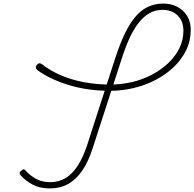

<svg xmlns="http://www.w3.org/2000/svg" viewBox="-20 -1035 1087 1074"><path d="M259 19Q204 19 163.5 -2Q123 -23 97 -53Q90 -61 90 -67.5Q90 -74 99 -80Q108 -89 113.5 -88Q119 -87 124 -80Q149 -52 182.5 -34Q216 -16 261 -16Q309 -16 347 -39Q385 -62 415 -108.5Q445 -155 467 -222L625 -711Q649 -784 675 -840Q701 -896 732.5 -935.5Q764 -975 804 -995Q844 -1015 893 -1015Q937 -1015 971.5 -997Q1006 -979 1026.5 -946Q1047 -913 1047 -868Q1047 -807 1021.5 -754.5Q996 -702 952 -660Q908 -618 850.5 -588Q793 -558 727.5 -542.5Q662 -527 597 -527Q532 -527 472.5 -535.5Q413 -544 360.5 -560.5Q308 -577 264.5 -598Q221 -619 189 -643Q181 -649 180.5 -656.5Q180 -664 186 -672Q194 -681 200.5 -681Q207 -681 215 -676Q246 -651 287.5 -629.5Q329 -608 377.5 -593Q426 -578 482 -570Q538 -562 598 -562Q657 -562 716.5 -575.5Q776 -589 827.5 -616Q879 -643 919 -680Q959 -717 982.5 -763.5Q1006 -810 1006 -863Q1006 -899 991.5 -925Q977 -951 951 -965.5Q925 -980 889 -980Q848 -980 814 -960Q780 -940 752.5 -903.5Q725 -867 702 -816Q679 -765 659 -701L500 -211Q475 -131 440 -80.5Q405 -30 360.5 -5.5Q316 19 259 19Z"/></svg>

Font: Playwrite RO Thin
Style: Regular
Weight: 250
Version: Version 1.002